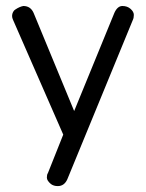

<svg xmlns="http://www.w3.org/2000/svg" viewBox="-20 -457 492 647"><path d="M193.1 -3.4 24.1 -389.7Q20.7 -396.6 20.7 -403.4Q20.7 -410.3 24.1 -416.7Q27.6 -423 32.2 -425.3Q46 -434.5 58.6 -436.8Q82.8 -436.8 93.1 -413.8L229.9 -82.8L365.5 -413.8Q375.9 -436.8 392.5 -436.8Q409.2 -436.8 420.1 -427Q431 -417.2 431 -406.9Q431 -396.6 427.6 -389.7L206.9 147.1Q196.6 170.1 174.7 170.1Q160.9 170.1 151.7 163.2Q137.9 151.7 137.9 141.4Q137.9 131 141.4 126.4Z"/></svg>

Font: Mallanna
Style: Regular
Weight: 400
Designer: Purushoth Kumar Guthula
Foundry: Andhrapradesh Society for Knowledge Networks
Version: Version 1.0.4; ttfautohint (vUNKNOWN) -l 7 -r 28 -G 50 -x 13